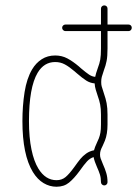

<svg xmlns="http://www.w3.org/2000/svg" viewBox="-20 -690 511 715"><path d="M368.2 0.5Q363.3 0.5 359.6 -3.2Q356 -6.8 356 -11.7Q356 -27.3 352.1 -40Q348.1 -52.7 340.8 -68.8Q336.9 -77.6 333.5 -87.2Q330.1 -96.7 328.6 -105Q314.9 -100.6 304.2 -89.1Q293.5 -77.6 275.9 -52.7Q255.9 -25.4 237.1 -10Q218.3 5.4 190.4 5.4Q165 5.4 142.3 -8.1Q119.6 -21.5 102.5 -49.3Q63.5 -113.3 63.5 -238.8Q63.5 -295.4 71.5 -346.7Q79.6 -397.9 99.6 -431.6Q113.8 -455.6 135.5 -469.5Q157.2 -483.4 185.5 -483.4Q210.4 -483.4 231 -472.4Q251.5 -461.4 273.4 -442.9L281.7 -435.5Q300.8 -419.4 311.8 -412.1Q322.8 -404.8 334.5 -403.8Q336.4 -414.6 344.7 -438Q350.6 -453.1 353.3 -468Q356 -482.9 356 -509.8V-574.2H223.6Q218.8 -574.2 215.1 -577.9Q211.4 -581.5 211.4 -586.4Q211.4 -591.8 215.1 -595.2Q218.8 -598.6 223.6 -598.6H356V-657.7Q356 -663.1 359.6 -666.5Q363.3 -669.9 368.2 -669.9Q373.5 -669.9 377 -666.5Q380.4 -663.1 380.4 -657.7V-598.6H458.5Q463.9 -598.6 467.3 -595.2Q470.7 -591.8 470.7 -586.4Q470.7 -581.5 467.3 -577.9Q463.9 -574.2 458.5 -574.2H380.4V-509.8Q380.4 -480.5 377 -462.9Q373.5 -445.3 367.2 -429.2Q361.3 -412.1 359.1 -403.8Q356.9 -395.5 356.9 -384.8Q356.9 -374.5 358.6 -368.7Q360.4 -362.8 367.7 -339.8Q373.5 -323.7 377 -305.9Q380.4 -288.1 380.4 -263.2V-226.1Q380.4 -190.9 370.6 -166L362.3 -147Q356.9 -136.7 354.7 -129.6Q352.5 -122.6 352.5 -114.3Q352.5 -106.9 354.7 -100.3Q356.9 -93.8 363.3 -78.6Q371.1 -61.5 375.7 -45.9Q380.4 -30.3 380.4 -11.7Q380.4 -6.8 377 -3.2Q373.5 0.5 368.2 0.5ZM123 -62Q149.4 -19 190.4 -19Q210.4 -19 224.4 -30.8Q238.3 -42.5 256.3 -67.4Q270.5 -87.4 279.3 -98.1Q288.1 -108.9 301 -118.2Q314 -127.4 330.1 -130.4Q332.5 -140.6 341.8 -160.6L348.1 -174.8Q352.1 -185.1 354 -196.5Q356 -208 356 -226.1V-263.2Q356 -285.6 353 -300.8Q350.1 -315.9 344.2 -332Q340.3 -343.3 336.7 -355.5Q333 -367.7 332.5 -379.4Q315.4 -380.9 301.3 -389.9Q287.1 -398.9 265.6 -417.5L257.8 -424.3Q237.8 -441.4 221.4 -450.2Q205.1 -459 185.5 -459Q144 -459 120.1 -418.9Q87.9 -364.7 87.9 -238.8Q87.9 -177.7 97.2 -133.3Q106.4 -88.9 123 -62Z"/></svg>

Font: Velvelyne Light
Style: Regular
Weight: 200
Designer: Manon Van der Borght et Mariel Nils
Foundry: Velvetyne
Version: Version 1.070